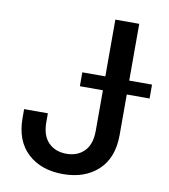

<svg xmlns="http://www.w3.org/2000/svg" viewBox="-83 -798 772 878"><g transform="rotate(10 303.5 -359.5)"><path d="M267.6 9.8Q166 9.8 104 -47.6Q42 -105 42 -211.4V-252H152.3V-210.9Q152.3 -148.9 183.8 -116.7Q215.3 -84.5 267.6 -84.5Q319.3 -84.5 350.6 -116.7Q381.8 -148.9 381.8 -210.9V-727.5H492.7V-211.4Q492.7 -105 430.9 -47.6Q369.1 9.8 267.6 9.8ZM274.9 -399.4V-463.9H598.6V-399.4Z"/></g></svg>

Font: Inter 17pt Medium
Style: Regular
Weight: 500
Version: Version 4.001;git-66647c0bb